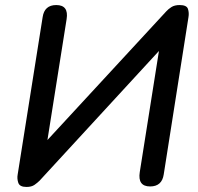

<svg xmlns="http://www.w3.org/2000/svg" viewBox="-20 -732 783 761"><path d="M85 9Q58 9 52.5 -7.5Q47 -24 50 -40L149 -664Q156 -712 203 -712Q253 -712 244 -656L168 -177L639 -687Q647 -696 659.5 -704Q672 -712 692 -712Q720 -712 725 -696.5Q730 -681 727 -664L629 -41Q622 7 575 7Q525 7 534 -50L610 -530L137 -16Q129 -8 117 0.5Q105 9 85 9Z"/></svg>

Font: Nunito SemiBold
Style: Italic
Weight: 600
Italic angle: -9°
Designer: Vernon Adams
Foundry: Vernon Adams
Version: Version 3.601; ttfautohint (v1.8.2.53-6de2)